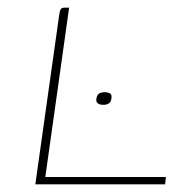

<svg xmlns="http://www.w3.org/2000/svg" viewBox="-20 -480 452 500"><path d="M160 -460 98 -19H412L410 0H72L134 -440Q135 -447 136 -451Q137 -455 139.5 -457.5Q142 -460 147 -460ZM231 -223Q233 -234 239 -237Q245 -240 252 -240Q260 -240 266 -237Q272 -234 270 -223Q269 -216 265.5 -212.5Q262 -209 257.5 -208Q253 -207 249 -207Q245 -207 240.5 -208Q236 -209 233 -212.5Q230 -216 231 -223Z"/></svg>

Font: Genos Thin
Style: Italic
Weight: 100
Italic angle: -8°
Designer: Robert E. Leuschke
Foundry: Robert E. Leuschke
Version: Version 1.010